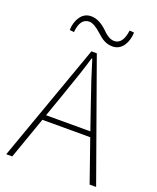

<svg xmlns="http://www.w3.org/2000/svg" viewBox="-165 -1012 904 1108"><g transform="rotate(20 287.0 -458.0)"><path d="M464 -912Q462 -862 439 -829Q414 -794 373 -794Q344 -794 319 -808Q302 -817 278 -839Q230 -883 201 -883Q145 -883 137 -796L110 -799Q112 -849 135 -881Q159 -916 201 -916Q247 -916 295 -872L313 -855Q323 -846 331 -841Q351 -827 372 -827Q425 -827 436 -914ZM422 -290 372 -435Q322 -578 289 -688H285Q258 -596 201 -435L150 -290ZM433 -258H139L48 0H11L270 -726H303L563 0H523Z"/></g></svg>

Font: Noto Sans CJK TC Thin
Style: Regular
Weight: 250
Designer: Ryoko NISHIZUKA ???? (kana & ideographs); Paul D. Hunt (Latin, Greek & Cyrillic); Wenlong ZHANG ??? (bopomofo); Sandoll 
Foundry: Adobe Systems Incorporated
Version: Version 1.004 January 19, 2016